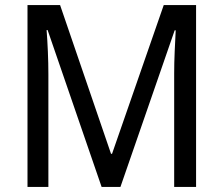

<svg xmlns="http://www.w3.org/2000/svg" viewBox="-20 -734 878 754"><path d="M379 0 167 -616H163Q166 -578 168 -531.5Q170 -485 170 -442V0H88V-714H216L416 -130H420L623 -714H750V0H664V-445Q664 -486 666 -531.5Q668 -577 670 -615H666L453 0Z"/></svg>

Font: Noto Sans Gurmukhi SemiCondensed
Style: Regular
Weight: 400
Width: 4
Designer: Jelle Bosma - Monotype Design Team
Foundry: Monotype Imaging Inc.
Version: Version 2.004; ttfautohint (v1.8.4.7-5d5b)